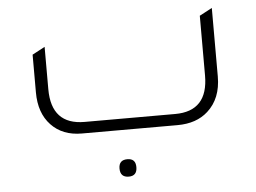

<svg xmlns="http://www.w3.org/2000/svg" viewBox="-46 -481 951 714"><g transform="rotate(-5 429.5 -124.0)"><path d="M247 0Q175 0 132.5 -45Q90 -90 90 -167V-308L137 -333V-175Q137 -42 261 -42H599Q722 -42 722 -175V-398L769 -423V-167Q769 -85 718 -39Q675 0 604 0ZM407 175Q375 175 375 142Q375 110 407 110Q438 110 438 142Q438 175 407 175Z"/></g></svg>

Font: Tajawal Light
Style: Regular
Weight: 300
Designer: Boutros Fonts
Foundry: Created by Boutros International 2017
Version: Version 1.700